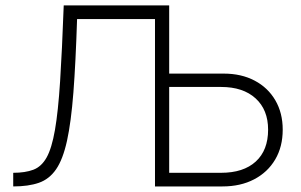

<svg xmlns="http://www.w3.org/2000/svg" viewBox="-20 -670 1080 690"><path d="M784 -405.5Q847.5 -405.5 895.2 -380.2Q943 -355 969.5 -309.5Q996 -264 996 -204Q996 -142.5 969 -96.8Q942 -51 893.2 -25.5Q844.5 0 779.5 0H537V-601.5H257Q252 -445 243.8 -338Q235.5 -231 220.8 -164Q206 -97 181.5 -61.5Q157 -26 119.5 -13Q82 0 27.5 0V-49Q70.5 -49 99.8 -60Q129 -71 147.5 -104Q166 -137 177.5 -203Q189 -269 196 -378Q203 -487 209 -650.5H588V-405.5ZM774.5 -49Q855 -49 899.2 -89.5Q943.5 -130 943.5 -204Q943.5 -275.5 898.5 -316.5Q853.5 -357.5 774.5 -357.5H588V-49Z"/></svg>

Font: Overused Grotesk Light
Style: Regular
Weight: 300
Version: Version 0.004